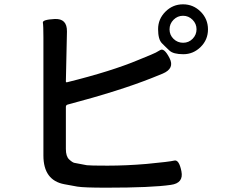

<svg xmlns="http://www.w3.org/2000/svg" viewBox="-20 -839 1040 889"><path d="M765 -604.5Q747 -621 729.5 -639Q712 -657 712 -704Q712 -751 746 -785Q780 -819 827.5 -819Q875 -819 909 -785Q943 -751 943 -703Q943 -655 909 -621.5Q875 -588 829 -588Q783 -588 765 -604.5ZM828 -641Q854 -641 872 -659.5Q890 -678 890 -703.5Q890 -729 871.5 -747.5Q853 -766 827.5 -766Q802 -766 783.5 -747.5Q765 -729 765 -703Q765 -677 783.5 -659Q802 -641 828 -641ZM765 -570Q790 -522 733 -498L686 -479Q536 -419 294 -355Q285 -353 285 -344V-149Q285 -115 300 -101Q315 -87 324 -85Q353 -79 382 -74Q395 -72 478 -72Q565 -72 659 -80Q765 -90 787 -95.5Q809 -101 820 -46Q831 9 771 17Q683 30 472 30Q368 30 338 25Q308 20 278 14Q181 -4 181 -119V-666Q181 -720 178.5 -734Q176 -748 233 -751Q291 -754 290 -693L285 -462Q285 -457 290 -458Q496 -509 622 -562Q650 -574 678 -585Q703 -595 721.5 -607Q740 -619 765 -570Z"/></svg>

Font: Resource Han Rounded TW Medium
Style: Regular
Weight: 500
Designer: Cyano Hao (round all glyphs); Ryoko NISHIZUKA 西塚涼子 (kana, bopomofo & ideographs); Paul D. Hunt (Latin, Greek & Cyrillic)
Foundry: Cyano Hao
Version: 0.990